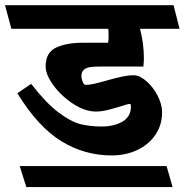

<svg xmlns="http://www.w3.org/2000/svg" viewBox="-45 -600 724 752"><path d="M-25.4 -579.6H634.8L658.2 -487.3H503.4Q518.6 -428.7 518.6 -371.6Q518.6 -360.8 516.6 -339.4H350.1Q324.2 -339.4 308.6 -337.2Q293 -335 283.4 -326.7Q273.9 -318.4 273.9 -301.3Q273.9 -289.6 281.7 -273.9Q285.2 -267.6 291.5 -267.6Q304.7 -267.6 323.2 -271.7Q341.8 -275.9 371.1 -284.2Q407.2 -294.4 432.4 -299.8Q457.5 -305.2 478.5 -305.2Q494.1 -305.2 507.8 -296.9Q530.3 -283.7 549.1 -260.7Q567.9 -237.8 578.9 -210.9Q589.8 -184.1 589.8 -160.6Q589.8 -109.9 563.2 -71.3Q536.6 -32.7 491.7 -12Q446.8 8.8 392.6 8.8Q285.6 8.8 194.6 -47.4Q103.5 -103.5 22.9 -234.9L77.1 -271.5Q135.3 -196.3 183.8 -159.9Q232.4 -123.5 269.5 -114Q306.6 -104.5 352.5 -104.5Q401.4 -104.5 434.3 -123.5Q467.3 -142.6 467.8 -181.6Q467.8 -189.9 466.3 -191.4Q464.8 -192.9 460.9 -192.9Q456.5 -192.9 434.6 -185.5Q403.3 -175.8 377.7 -169.4Q352.1 -163.1 331.1 -163.1Q288.1 -163.1 241.9 -193.1Q195.8 -223.1 164.8 -265.1Q133.8 -307.1 133.8 -339.8Q133.8 -394.5 174.8 -413.6Q215.8 -432.6 278.8 -432.6H378.4Q380.4 -441.9 380.4 -458.5Q380.4 -479 378.9 -487.3H-0.5ZM32.2 50.3H607.4L630.9 132.8H58.1Z"/></svg>

Font: Vesper Libre Heavy
Style: Regular
Weight: 900
Designer: Robert Keller & Kimya Gandhi
Foundry: Mota Italic
Version: Version 1.058